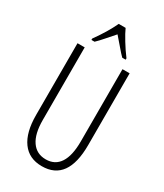

<svg xmlns="http://www.w3.org/2000/svg" viewBox="-229 -1019 953 1117"><g transform="rotate(30 247.0 -460.5)"><path d="M339.4 -771Q323.7 -786.1 294.9 -820.3L247.6 -875Q223.1 -847.7 198.5 -819.1Q173.8 -790.5 153.3 -771H132.3V-780.3Q191.4 -862.3 223.1 -931.2H269.5Q281.2 -904.3 307.9 -860.6Q334.5 -816.9 362.3 -780.3V-771ZM421.9 -713.9V-231.9Q421.9 9.8 249 9.8Q162.6 9.8 117.2 -52.7Q71.8 -115.2 71.8 -231.9V-713.9H120.1V-226.1Q120.1 -133.3 153.6 -84.7Q187 -36.1 249 -36.1Q310.5 -36.1 342.3 -84.7Q374 -133.3 374 -228V-713.9Z"/></g></svg>

Font: TypoPRO Open Sans Condensed
Style: Regular
Weight: 300
Width: 3
Foundry: Ascender Corporation
Version: Version 1.10